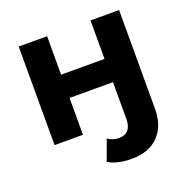

<svg xmlns="http://www.w3.org/2000/svg" viewBox="-131 -661 959 985"><g transform="rotate(-20 348.5 -168.0)"><path d="M297 172 338 60Q365 79 401 79Q432 79 449.5 59Q467 39 467 0V-201H230V0H75V-538H230V-328H467V-538H623V2Q623 94 570.5 148Q518 202 424 202Q387 202 353.5 194.5Q320 187 297 172Z"/></g></svg>

Font: Montserrat Alternates
Style: Bold
Weight: 700
Designer: Julieta Ulanovsky
Foundry: Julieta Ulanovsky
Version: Version 7.200